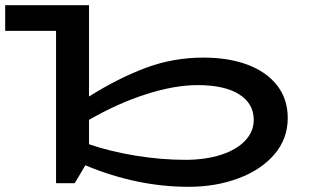

<svg xmlns="http://www.w3.org/2000/svg" viewBox="-53 -706 1196 740"><path d="M1056 -251Q1056 -171 1004.5 -111Q953 -51 865.5 -18.5Q778 14 674 14Q474 14 276 -69L235 0H163V-587H-33V-686H290V-334Q403 -405 509 -444.5Q615 -484 731 -484Q827 -484 900 -457Q973 -430 1014.5 -377.5Q1056 -325 1056 -251ZM925 -244Q925 -307 868.5 -342.5Q812 -378 709 -378Q620 -378 510.5 -343Q401 -308 290 -244V-150Q372 -122 470 -106Q568 -90 661 -90Q739 -90 799 -109.5Q859 -129 892 -164Q925 -199 925 -244Z"/></svg>

Font: BioRhyme Expanded
Style: Bold
Weight: 700
Width: 7
Designer: Aoife Mooney
Foundry: Aoife Mooney Type
Version: Version 1.000